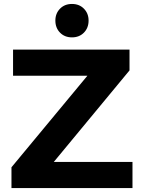

<svg xmlns="http://www.w3.org/2000/svg" viewBox="-20 -951 711 971"><path d="M650 -132V0H38V-105L422 -568H46V-700H635V-595L252 -132ZM260 -847Q260 -883 283.5 -907Q307 -931 344 -931Q381 -931 404.5 -907Q428 -883 428 -847Q428 -810 404.5 -786Q381 -762 344 -762Q307 -762 283.5 -786Q260 -810 260 -847Z"/></svg>

Font: APTA Sans Regular
Style: Bold Italic
Weight: 700
Version: Version 7.200